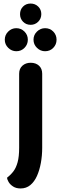

<svg xmlns="http://www.w3.org/2000/svg" viewBox="-20 -834 339 1083"><path d="M96 229Q71 229 54 218Q37 207 28.5 192.5Q20 178 20 168Q41 152 56 132Q71 112 79.5 80.5Q88 49 88 0V-418Q88 -447 106.5 -463.5Q125 -480 153 -480Q182 -480 200 -463.5Q218 -447 218 -418V0Q218 44 210.5 85Q203 126 188.5 158.5Q174 191 151 210Q128 229 96 229ZM234.4 -545Q208 -545 188.5 -564.1Q169 -583.1 169 -610Q169 -637 188.5 -656Q208 -675 234.4 -675Q262 -675 280.5 -656Q299 -637 299 -610Q299 -583.1 280.5 -564.1Q262 -545 234.4 -545ZM72.2 -545Q46 -545 26.5 -564.1Q7 -583.1 7 -610Q7 -637 26.3 -656Q45.6 -675 71.7 -675Q99 -675 118 -656Q137 -637 137 -610Q137 -583.1 118.2 -564.1Q99.5 -545 72.2 -545ZM153 -694Q127 -694 110 -711.5Q93 -729.1 93 -754Q93 -780 110 -797Q127 -814 152.5 -814Q178 -814 195.5 -797Q213 -780 213 -754.5Q213 -729 195.5 -711.5Q177.9 -694 153 -694Z"/></svg>

Font: El Messiri
Style: Regular
Weight: 400
Designer: Mohamed Gaber
Foundry: Kief Type Foundry
Version: Version 2.020